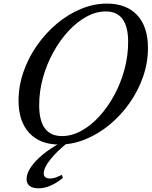

<svg xmlns="http://www.w3.org/2000/svg" viewBox="-20 -792 842 1066"><path d="M309 10.5Q202 10.5 142.5 -53.8Q83 -118 83 -233Q83 -314 110 -392.2Q137 -470.5 184.8 -539Q232.5 -607.5 295 -660Q357.5 -712.5 428.8 -742.2Q500 -772 573.5 -772Q682 -772 741.8 -707.8Q801.5 -643.5 801.5 -525.5Q801.5 -444.5 774.5 -366.5Q747.5 -288.5 699.8 -220.5Q652 -152.5 589.5 -100.5Q527 -48.5 455.2 -19Q383.5 10.5 309 10.5ZM324 -36.5Q378.5 -36.5 431.8 -65.8Q485 -95 531.8 -146.2Q578.5 -197.5 614.5 -264Q650.5 -330.5 671 -406.2Q691.5 -482 691.5 -559Q691.5 -728.5 567.5 -728.5Q513 -728.5 459.8 -699.2Q406.5 -670 359.2 -618.8Q312 -567.5 275.5 -501Q239 -434.5 218.2 -359.5Q197.5 -284.5 197.5 -208Q197.5 -36.5 324 -36.5ZM193.5 253.5Q161.5 253.5 144.5 240.2Q127.5 227 127.5 202Q127.5 171 152 135.2Q176.5 99.5 219.8 64.2Q263 29 318.5 0H356Q296 47.5 259.5 93.5Q223 139.5 223 170.5Q223 185 231.8 192Q240.5 199 259 199Q272.5 199 286.5 194.5Q300.5 190 323.5 178.5L329 196Q295.5 223.5 261.2 238.5Q227 253.5 193.5 253.5Z"/></svg>

Font: Libre Caslon Text
Style: Italic
Weight: 400
Italic angle: -22.583°
Designer: Pablo Impallari, Rodrigo Fuenzalida, Katja Schimmel
Foundry: Pablo Impallari, Rodrigo Fuenzalida
Version: Version 2.000